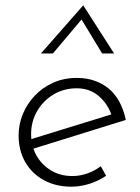

<svg xmlns="http://www.w3.org/2000/svg" viewBox="-20 -695 528 722"><path d="M252 -33Q281 -33 309 -43Q337 -53 359 -70L379 -34Q351 -15 317 -4Q283 7 248 7Q190 7 145 -17.5Q100 -42 75 -85.5Q50 -129 50 -186Q50 -228 66 -266.5Q82 -305 111 -335.5Q140 -366 180 -384Q220 -402 269 -402Q304 -402 334 -392Q364 -382 388 -362.5Q412 -343 428.5 -313Q445 -283 453 -244L96 -133L88 -169L419 -271L401 -257Q388 -301 353.5 -332Q319 -363 268 -363Q220 -363 181 -339.5Q142 -316 119.5 -277Q97 -238 97 -191Q97 -146 117 -110.5Q137 -75 172 -54Q207 -33 252 -33ZM364 -494 281 -631 297 -634 179 -494H134L293 -675L409 -494Z"/></svg>

Font: Josefin Sans Thin Light
Style: Italic
Weight: 300
Italic angle: -7°
Version: Version 2.000